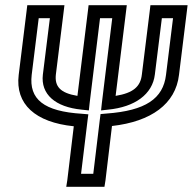

<svg xmlns="http://www.w3.org/2000/svg" viewBox="-20 -694 742 739"><path d="M386 0 411 -209C562 -226 656 -294 669 -406L699 -649L702 -674H677H584H559L556 -649L526 -407C521 -361 493 -336 425 -325L465 -649L468 -674H443H346H321L318 -649L278 -325C212 -336 190 -361 195 -407L225 -649L228 -674H203H110H85L82 -649L52 -406C38 -293 116 -223 264 -208L239 0L235 25H260H357H382L386 0ZM339 -25H292L317 -231L320 -254L297 -256C148 -265 91 -312 102 -406L129 -624H172L145 -407C136 -331 193 -282 294 -272L322 -269L325 -297L365 -624H412L372 -297L369 -269L396 -272C499 -282 567 -331 576 -407L603 -624H646L619 -406C608 -314 540 -268 390 -257L367 -255L364 -232L339 -25Z"/></svg>

Font: Gamestation Display Outline
Style: Italic
Weight: 400
Designer: Jonas Hecksher
Foundry: Jonas Hecksher, Playtypeª, e-types AS
Version: Version 1.003